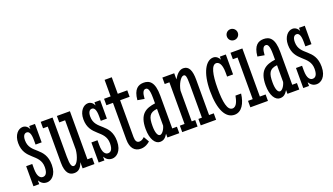

<svg xmlns="http://www.w3.org/2000/svg" viewBox="-61 -1084 2667 1538"><g transform="rotate(-20 1272.5 -315.0)"><path d="M73 0V-32C88 -7 107 8 138 8C171 8 221 -22 221 -111C221 -268 86 -251 86 -369C86 -411 103 -424 120 -424C139 -424 154 -405 154 -347V-308H206V-465H157V-438C146 -463 127 -476 105 -476C66 -476 27 -436 27 -367C27 -222 162 -230 162 -114C162 -57 141 -44 121 -44C100 -44 76 -62 76 -130V-171H24V0Z M544 -55H504V-465H393V-410H443V-160C438 -105 413 -42 384 -42C367 -42 356 -59 356 -133V-465H255V-410H295V-102C295 -12 330 13 368 13C397 13 424 2 443 -53V0H544Z M629 0V-32C644 -7 663 8 694 8C727 8 777 -22 777 -111C777 -268 642 -251 642 -369C642 -411 659 -424 676 -424C695 -424 710 -405 710 -347V-308H762V-465H713V-438C702 -463 683 -476 661 -476C622 -476 583 -436 583 -367C583 -222 718 -230 718 -114C718 -57 697 -44 677 -44C656 -44 632 -62 632 -130V-171H580V0Z M945 -46C923 -46 912 -62 912 -97V-410H993V-465H912V-606H851V-465H795V-410H851V-97C851 -24 884 12 937 12C974 12 1002 -8 1016 -21L989 -68C977 -57 964 -46 945 -46Z M1166 -101C1157 -67 1135 -39 1118 -39C1098 -39 1085 -70 1085 -127C1085 -201 1098 -238 1166 -244ZM1100 -353C1103 -404 1114 -426 1135 -426C1151 -426 1166 -414 1166 -336V-291C1086 -280 1025 -252 1025 -124C1025 -34 1060 13 1099 13C1131 13 1147 -2 1166 -32V0H1267V-55H1227V-335C1227 -451 1186 -478 1136 -478C1091 -478 1050 -456 1042 -363Z M1292 -410H1332V-55H1292V0H1423V-55H1393V-317C1401 -367 1432 -423 1457 -423C1474 -423 1480 -408 1480 -337V-55H1450V0H1581V-55H1541V-356C1541 -434 1522 -478 1474 -478C1441 -478 1416 -452 1393 -413V-465H1292Z M1833 -295V-465H1782V-439C1774 -457 1756 -477 1729 -477C1667 -477 1614 -391 1614 -232C1614 -72 1660 13 1735 13C1796 13 1831 -48 1841 -129H1793C1786 -94 1774 -40 1736 -40C1693 -40 1678 -114 1678 -233C1678 -351 1696 -426 1736 -426C1754 -426 1782 -410 1782 -330V-295Z M1873 -410H1913V-55H1873V0H2023V-55H1974V-465H1873ZM1890 -596C1890 -570 1910 -550 1936 -550C1962 -550 1983 -570 1983 -596C1983 -622 1962 -643 1936 -643C1910 -643 1890 -622 1890 -596Z M2189 -101C2180 -67 2158 -39 2141 -39C2121 -39 2108 -70 2108 -127C2108 -201 2121 -238 2189 -244ZM2123 -353C2126 -404 2137 -426 2158 -426C2174 -426 2189 -414 2189 -336V-291C2109 -280 2048 -252 2048 -124C2048 -34 2083 13 2122 13C2154 13 2170 -2 2189 -32V0H2290V-55H2250V-335C2250 -451 2209 -478 2159 -478C2114 -478 2073 -456 2065 -363Z M2373 0V-32C2388 -7 2407 8 2438 8C2471 8 2521 -22 2521 -111C2521 -268 2386 -251 2386 -369C2386 -411 2403 -424 2420 -424C2439 -424 2454 -405 2454 -347V-308H2506V-465H2457V-438C2446 -463 2427 -476 2405 -476C2366 -476 2327 -436 2327 -367C2327 -222 2462 -230 2462 -114C2462 -57 2441 -44 2421 -44C2400 -44 2376 -62 2376 -130V-171H2324V0Z"/></g></svg>

Font: Stint Ultra Condensed
Style: Regular
Weight: 400
Width: 1
Designer: Astigmatic (AOETI)
Foundry: Astigmatic (AOETI)
Version: Version 1.000